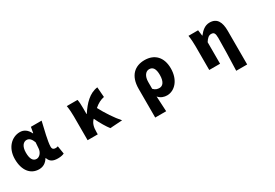

<svg xmlns="http://www.w3.org/2000/svg" viewBox="44 -1518 3911 2734"><g transform="rotate(-30 2000.0 -150.5)"><path d="M269 54C335 54 386 24 424 -38H429C451 30 499 54 580 54C627 54 661 45 682 34L661 -97C648 -92 635 -90 624 -90C592 -90 569 -102 569 -142C569 -225 614 -400 644 -529H468L451 -434H446C409 -511 355 -543 292 -543C160 -543 40 -431 40 -243C40 -58 130 54 269 54ZM222 -245C222 -354 271 -398 319 -398C365 -398 394 -364 416 -305L409 -208C405 -143 359 -92 312 -92C257 -92 222 -137 222 -245Z M1072 -352V40H1239V5C1239 -82 1255 -136 1298 -179L1300 -181C1350 -77 1397 -1 1438 53L1639 40C1564 -43 1474 -180 1416 -291C1476 -342 1523 -365 1581 -377L1568 -543C1433 -526 1333 -419 1250 -291H1245V-387C1245 -441 1243 -492 1234 -529H1058C1069 -468 1072 -397 1072 -352Z M2067 -230V242H2247C2243 160 2239 78 2234 -8C2273 39 2327 54 2374 54C2494 54 2610 -58 2610 -254C2610 -437 2508 -543 2342 -543C2184 -543 2067 -447 2067 -230ZM2234 -134V-247C2234 -338 2276 -398 2335 -398C2397 -398 2428 -351 2428 -251C2428 -137 2384 -92 2332 -92C2299 -92 2267 -99 2234 -134Z M3399 242H3579V-312C3579 -454 3534 -543 3412 -543C3334 -543 3281 -494 3233 -433H3230L3217 -529H3059C3069 -466 3072 -397 3072 -352V40H3250V-314C3283 -365 3311 -391 3349 -391C3396 -391 3412 -369 3412 -290C3412 -163 3406 65 3399 242Z"/></g></svg>

Font: コーポレート・ロゴ ver3 Bold
Style: Regular
Weight: 700
Designer: [KANA_main] LOGOTYPE.JP [Source Han Sans] Ryoko NISHIZUKA 西塚涼子 (kana, bopomofo & ideographs); Paul D. Hunt (Latin, Greek
Version: Version 12.001;FEAKit 1.0